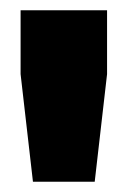

<svg xmlns="http://www.w3.org/2000/svg" viewBox="-20 -720 248 373"><path d="M44 -367H164L188 -576V-700H20V-576Z"/></svg>

Font: Fixel Display Black
Style: Regular
Weight: 900
Designer: AlfaBravo + MacPaw
Foundry: Kyrylo Tkachov, Marchela Mozhyna, Serhii Makarenko, Maria Weinstein, Zakhar Kryvoshyya
Version: Version 1.211